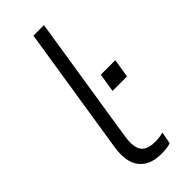

<svg xmlns="http://www.w3.org/2000/svg" viewBox="-234 -742 786 786"><g transform="rotate(-45 159.5 -348.5)"><path d="M182 8Q115 8 84 -32Q53 -72 66 -151L153 -705H214L127 -151Q121 -113 126.5 -89.5Q132 -66 150 -55.5Q168 -45 198 -45Q210 -45 222 -46.5Q234 -48 246 -51L236 1Q224 5 209.5 6.5Q195 8 182 8ZM222 -316 235 -397H319L306 -316Z"/></g></svg>

Font: Nunito Sans 12pt ExtraLight 12pt Light
Style: Italic
Weight: 300
Italic angle: -9°
Version: Version 3.101;gftools[0.9.27]